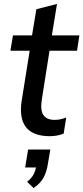

<svg xmlns="http://www.w3.org/2000/svg" viewBox="-20 -684 424 977"><path d="M33 0ZM234 9Q148 9 112.5 -36.5Q77 -82 90 -169L131 -426H33L46 -504H143L165 -637L270 -664L244 -504H384L372 -426H232L193 -179Q184 -123 201 -98.5Q218 -74 257 -74Q275 -74 289.5 -77.5Q304 -81 317 -86L304 -4Q271 9 234 9ZM151 273 118 241Q140 223 149.5 206Q159 189 163 168H108L123 77H236L224 148Q218 189 202 219Q186 249 151 273Z"/></svg>

Font: Winston Medium
Style: Italic
Weight: 500
Italic angle: -9°
Designer: Original fonts by Vernon Adams / Changes by Cristiano Sobral
Foundry: Original fonts by Vernon Adams / Changes by Cristiano Sobral
Version: Version 2.503;July 17, 2020;FontCreator 13.0.0.2655 64-bit